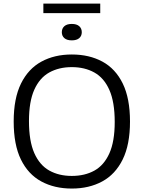

<svg xmlns="http://www.w3.org/2000/svg" viewBox="-20 -1058 814 1087"><path d="M386.5 9.5Q288 9.5 213.8 -30.8Q139.5 -71 98.5 -154.8Q57.5 -238.5 57.5 -370Q57.5 -501.5 99 -585.2Q140.5 -669 214.5 -709.2Q288.5 -749.5 386.5 -749.5Q485.5 -749.5 559.8 -709.2Q634 -669 675 -585Q716 -501 716 -370Q716 -239 674.5 -155Q633 -71 558.8 -30.8Q484.5 9.5 386.5 9.5ZM386.5 -62Q460 -62 514.5 -92.2Q569 -122.5 599.2 -189.8Q629.5 -257 629.5 -367.5Q629.5 -480.5 599.2 -548.8Q569 -617 514.2 -647.5Q459.5 -678 386.5 -678Q314 -678 259.2 -647.8Q204.5 -617.5 174.2 -550.2Q144 -483 144 -372.5Q144 -259.5 174.2 -191.2Q204.5 -123 259 -92.5Q313.5 -62 386.5 -62ZM386.5 -829.5Q359 -829.5 344.5 -842Q330 -854.5 330 -875.5Q330 -897 344.5 -909.8Q359 -922.5 386.5 -922.5Q414 -922.5 428.5 -909.8Q443 -897 443 -875.5Q443 -854.5 428.5 -842Q414 -829.5 386.5 -829.5ZM225.5 -983.5V-1037.5H547.5V-983.5Z"/></svg>

Font: Encode Sans SemiExpanded SemiExpanded
Style: Regular
Weight: 400
Width: 6
Designer: Multiple Designers
Foundry: Impallari Type
Version: Version 3.000; ttfautohint (v1.8.3) -l 8 -r 50 -G 200 -x 14 